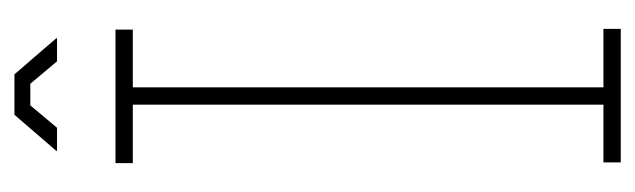

<svg xmlns="http://www.w3.org/2000/svg" viewBox="-327 -553 880 266"><g transform="rotate(-90 113.0 -420.0)"><path d="M101 0V-676L124 -700H125V-24L102 0ZM21 0V-24H101V0ZM102 0 125 -24H206V0ZM20 -676V-700H124L101 -676ZM125 -676V-700H205V-676ZM68 -818 87 -840H143L162 -818ZM37 -781V-782L68 -818H100L69 -781ZM161 -781 130 -818H162L193 -782V-781Z"/></g></svg>

Font: Foldit Thin
Style: Regular
Weight: 100
Designer: Sophia Tai
Foundry: Sophia Tai
Version: Version 1.003